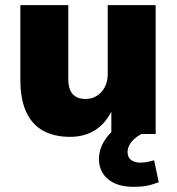

<svg xmlns="http://www.w3.org/2000/svg" viewBox="-20 -520 685 745"><path d="M252 11Q190 11 147 -13Q104 -37 81.5 -86Q59 -135 59 -210V-500H245V-213Q245 -188 252 -171Q259 -154 274 -145Q289 -136 312 -136Q336 -136 355.5 -148Q375 -160 386.5 -182Q398 -204 398 -231V-500H584V0H412V-95H416Q392 -43 350.5 -16Q309 11 252 11ZM499 205Q435 205 399.5 175.5Q364 146 364 97Q364 52 395 12Q426 -28 475 -49L528 0Q512 9 500 20Q488 31 481.5 44Q475 57 475 70Q475 91 489 101Q503 111 523 111Q539 111 551.5 108.5Q564 106 578 102L596 187Q570 197 548.5 201Q527 205 499 205Z"/></svg>

Font: Nunito Sans 9pt Black
Style: Regular
Weight: 900
Version: Version 3.101;gftools[0.9.27]